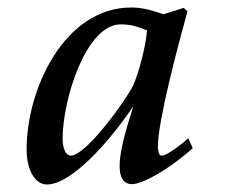

<svg xmlns="http://www.w3.org/2000/svg" viewBox="-20 -479 604 512"><path d="M51 -81C51 -18 78 13 105 13C170 13 271 -100 335 -195C331 -177 299 -91 299 -36C299 -8 308 12 332 12C359 12 427 -24 494 -84L482 -110C468 -98 427 -64 411 -64C402 -64 401 -82 401 -88C401 -155 452 -348 480 -449C479 -450 470 -458 470 -458L416 -441C381 -453 357 -459 330 -459C152 -459 51 -242 51 -81ZM147 -109C147 -213 209 -414 302 -414C328 -414 345 -409 372 -398C369 -355 349 -281 335 -251C318 -215 210 -64 169 -64C156 -64 147 -82 147 -109Z"/></svg>

Font: KpRoman
Style: SemiboldItalic
Weight: 600
Italic angle: -11°
Version: Version 0.66